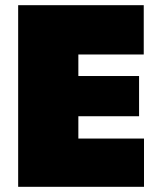

<svg xmlns="http://www.w3.org/2000/svg" viewBox="-20 -720 615 740"><path d="M50 0H535V-186H282V-272H516V-427H282V-510H534V-700H50Z"/></svg>

Font: Chess Sans Black
Style: Regular
Weight: 900
Designer: Wolf Bōese
Foundry: Wolf Bōese
Version: Version 7.223;Glyphs 3.3 (3306)